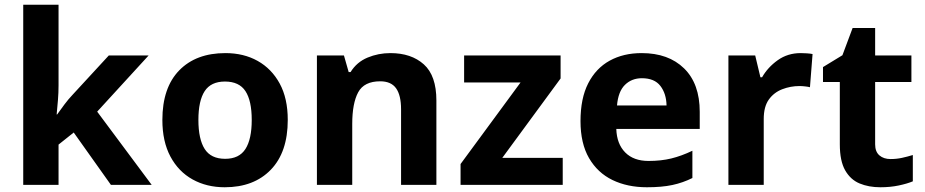

<svg xmlns="http://www.w3.org/2000/svg" viewBox="-20 -780 3903 810"><path d="M227 -420Q227 -389 224.5 -358.5Q222 -328 219 -297H221Q236 -318 252 -339.5Q268 -361 286 -380L439 -546H607L390 -309L620 0H448L291 -221L227 -170V0H78V-760H227Z M1194 -274Q1194 -138 1122.5 -64Q1051 10 928 10Q852 10 792.5 -23Q733 -56 699 -119.5Q665 -183 665 -274Q665 -410 736 -483Q807 -556 931 -556Q1008 -556 1067 -523Q1126 -490 1160 -427.5Q1194 -365 1194 -274ZM817 -274Q817 -193 843.5 -151.5Q870 -110 930 -110Q989 -110 1015.5 -151.5Q1042 -193 1042 -274Q1042 -355 1015.5 -395.5Q989 -436 929 -436Q870 -436 843.5 -395.5Q817 -355 817 -274Z M1627 -556Q1715 -556 1768 -508.5Q1821 -461 1821 -356V0H1672V-319Q1672 -378 1651 -407.5Q1630 -437 1584 -437Q1516 -437 1491 -390.5Q1466 -344 1466 -257V0H1317V-546H1431L1451 -476H1459Q1485 -518 1530.5 -537Q1576 -556 1627 -556Z M2354 0H1923V-88L2176 -432H1938V-546H2345V-449L2099 -114H2354Z M2687 -556Q2800 -556 2866 -491.5Q2932 -427 2932 -308V-236H2580Q2582 -173 2617.5 -137Q2653 -101 2716 -101Q2769 -101 2812 -111.5Q2855 -122 2901 -144V-29Q2861 -9 2816.5 0.5Q2772 10 2709 10Q2627 10 2564 -20.5Q2501 -51 2465 -113Q2429 -175 2429 -269Q2429 -365 2461.5 -428.5Q2494 -492 2552 -524Q2610 -556 2687 -556ZM2688 -450Q2645 -450 2616.5 -422Q2588 -394 2583 -335H2792Q2791 -385 2766 -417.5Q2741 -450 2688 -450Z M3358 -556Q3369 -556 3384 -555Q3399 -554 3408 -552L3397 -412Q3390 -414 3376.5 -415.5Q3363 -417 3353 -417Q3315 -417 3280 -403.5Q3245 -390 3223.5 -360Q3202 -330 3202 -278V0H3053V-546H3166L3188 -454H3195Q3219 -496 3261 -526Q3303 -556 3358 -556Z M3737 -109Q3762 -109 3785 -114Q3808 -119 3831 -126V-15Q3807 -5 3771.5 2.5Q3736 10 3694 10Q3645 10 3606.5 -6Q3568 -22 3545.5 -61.5Q3523 -101 3523 -171V-434H3452V-497L3534 -547L3577 -662H3672V-546H3825V-434H3672V-171Q3672 -140 3690 -124.5Q3708 -109 3737 -109Z"/></svg>

Font: Noto Sans Tai Tham
Style: Bold
Weight: 700
Designer: Monotype Design Team 2013. Revised by David WIlliams 2020
Foundry: Monotype Imaging Inc.
Version: Version 2.002; ttfautohint (v1.8.4.7-5d5b)